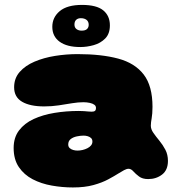

<svg xmlns="http://www.w3.org/2000/svg" viewBox="-20 -710 756 802"><path d="M284.5 73Q240.5 73 196.5 65.2Q152.5 57.5 116.5 38.8Q80.5 20 58.8 -12Q37 -44 37 -92Q37 -135.5 59.5 -165.2Q82 -195 120.5 -212.8Q159 -230.5 207.8 -238.5Q256.5 -246.5 309 -246.5Q320 -246.5 330.5 -245.8Q341 -245 349.8 -244.2Q358.5 -243.5 363 -243.5Q373 -243.5 377 -247.2Q381 -251 381 -259Q381 -262 380.2 -264.2Q379.5 -266.5 378 -268.8Q376.5 -271 374 -272.5Q367.5 -277.5 355.2 -280.2Q343 -283 328 -283Q307 -283 281 -278.8Q255 -274.5 225.8 -270Q196.5 -265.5 164.5 -265.5Q105.5 -265.5 72.2 -285Q39 -304.5 39 -345.5Q39 -383 62.2 -409.5Q85.5 -436 124.2 -452.5Q163 -469 210 -476.5Q257 -484 304 -484Q404 -484 473.8 -465.2Q543.5 -446.5 580.2 -398.8Q617 -351 617 -263.5Q617 -248 616 -236.5Q615 -225 613.5 -216Q612 -207 611 -199.8Q610 -192.5 610 -185Q610 -170 620.8 -154.8Q631.5 -139.5 645.8 -122.2Q660 -105 670.8 -84.5Q681.5 -64 681.5 -38Q681.5 0.5 657 19.2Q632.5 38 599 38Q575 38 560.8 27.2Q546.5 16.5 537 5.8Q527.5 -5 517 -5Q509 -5 498.2 0.8Q487.5 6.5 474 15Q457.5 25.5 432 39.2Q406.5 53 370.2 63Q334 73 284.5 73ZM303.5 -81Q314 -81 324.8 -83.5Q335.5 -86 345 -90.8Q354.5 -95.5 360.2 -102.5Q366 -109.5 366 -118.5Q366 -128 360.5 -133.2Q355 -138.5 346.5 -141Q338 -143.5 329.5 -143.5Q315.5 -143.5 300.5 -140.2Q285.5 -137 275.2 -129Q265 -121 265 -106.5Q265 -97 271 -91.5Q277 -86 285.8 -83.5Q294.5 -81 303.5 -81ZM315.5 -513.5Q259.5 -513.5 229 -535.8Q198.5 -558 198.5 -598Q198.5 -637.5 229.5 -663.5Q260.5 -689.5 322.5 -689.5Q383.5 -689.5 411.2 -666.8Q439 -644 439 -604Q439 -569 419.5 -549.2Q400 -529.5 371.5 -521.5Q343 -513.5 315.5 -513.5ZM321 -582Q336.5 -582 343.5 -588.8Q350.5 -595.5 350.5 -606.5Q350.5 -620 341.5 -627Q332.5 -634 317.5 -634Q305.5 -634 298.2 -627.2Q291 -620.5 291 -607.5Q291 -595 299.5 -588.5Q308 -582 321 -582Z"/></svg>

Font: Gluten Thin Black
Style: Regular
Weight: 900
Version: Version 1.300